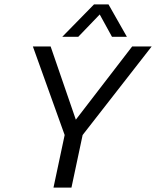

<svg xmlns="http://www.w3.org/2000/svg" viewBox="-20 -856 712 876"><path d="M264 -688 409 -836H475L559 -688H491L435 -790L337 -688ZM224 0 275 -240 130 -644H211L326 -310L583 -644H672L357 -240L306 0Z"/></svg>

Font: Kanit Light
Style: Italic
Weight: 300
Italic angle: -12°
Designer: Katatrad Team
Foundry: CadsonDemak
Version: Version 2.000; ttfautohint (v1.8.3)